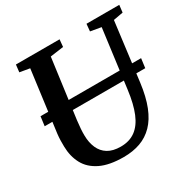

<svg xmlns="http://www.w3.org/2000/svg" viewBox="-166 -905 1074 1078"><g transform="rotate(-30 371.0 -366.5)"><path d="M673 -684.5 625 -306Q614 -220 590 -159.5Q566 -99 529.5 -61.8Q493 -24.5 444.8 -7.2Q396.5 10 337.5 10Q244.5 10 187 -18Q129.5 -46 103 -95.5Q76.5 -145 75.5 -208.5Q75 -227.5 75.5 -248Q76 -268.5 78.5 -290L130.5 -684.5L66 -695.5L71.5 -743H354.5L350 -696L263.5 -684L212 -301Q208.5 -273 206.8 -248.5Q205 -224 205.5 -205Q206 -159.5 221.5 -124Q237 -88.5 269 -68.8Q301 -49 352 -49Q408.5 -49 447.2 -77.5Q486 -106 509.5 -163Q533 -220 544 -306L593.5 -684L524.5 -696L529 -743H741.5L736 -696ZM698 -422.5 690 -362H38L46 -422.5Z"/></g></svg>

Font: Merriweather SemiBold
Style: Italic
Weight: 600
Italic angle: -7.8°
Version: Version 2.101